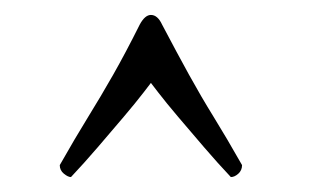

<svg xmlns="http://www.w3.org/2000/svg" viewBox="-20 -650 420 257"><path d="M182 -630Q191 -630 197 -617Q217 -579 233 -550Q249 -521 266 -493.5Q283 -466 304 -429Q304 -422 299 -417.5Q294 -413 289 -413Q272 -431 253.5 -452.5Q235 -474 218.5 -493.5Q202 -513 192 -526Q182 -539 182 -539Q182 -539 172 -526Q162 -513 145.5 -493.5Q129 -474 110.5 -452.5Q92 -431 75 -413Q71 -413 65.5 -417.5Q60 -422 60 -429Q81 -466 98 -493.5Q115 -521 131.5 -550Q148 -579 167 -617Q174 -630 182 -630Z"/></svg>

Font: Amiri
Style: Regular
Weight: 400
Designer: Khaled Hosny
Version: Version 0.114